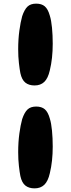

<svg xmlns="http://www.w3.org/2000/svg" viewBox="-20 -825 390 1056"><path d="M170 -355Q139 -355 119.5 -370.5Q100 -386 92 -423Q88 -443 84 -478Q80 -513 80 -554Q80 -609 86.5 -656.5Q93 -704 102 -736Q114 -772 131 -788.5Q148 -805 179 -805Q209 -805 226.5 -790Q244 -775 254 -739Q262 -714 266 -672.5Q270 -631 270 -585Q270 -544 266 -507.5Q262 -471 254 -438Q244 -394 223.5 -374.5Q203 -355 170 -355ZM170 211Q139 211 119.5 195.5Q100 180 92 143Q88 123 84 88Q80 53 80 12Q80 -43 86.5 -90.5Q93 -138 102 -170Q114 -206 131 -222.5Q148 -239 179 -239Q209 -239 226.5 -224Q244 -209 254 -173Q262 -148 266 -106.5Q270 -65 270 -19Q270 22 266 58.5Q262 95 254 128Q244 172 223.5 191.5Q203 211 170 211Z"/></svg>

Font: DynaPuff SemiBold
Style: Regular
Weight: 600
Designer: Toshi Omagari, Jennifer Daniel
Foundry: Google Fonts
Version: Version 2.000